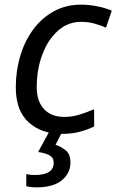

<svg xmlns="http://www.w3.org/2000/svg" viewBox="-20 -566 501 826"><path d="M247 10Q158 10 103 -40Q48 -90 48 -190Q48 -262 67.5 -326.5Q87 -391 123.5 -440Q160 -489 212 -517.5Q264 -546 328 -546Q363 -546 398 -539Q433 -532 461 -520L436 -447Q416 -456 388.5 -464Q361 -472 329 -472Q272 -472 229 -433.5Q186 -395 162 -331Q138 -267 138 -191Q138 -130 169.5 -96.5Q201 -63 256 -63Q291 -63 322.5 -73Q354 -83 385 -96V-22Q357 -8 322.5 1Q288 10 247 10ZM138 240Q111 240 93 235V183Q103 185 112.5 186Q122 187 129 187Q211 187 211 134Q211 112 192.5 102Q174 92 144 88L192 0H248L219 57Q242 64 262.5 80.5Q283 97 283 134Q283 179 246 209.5Q209 240 138 240Z"/></svg>

Font: Noto Sans IKEA
Style: Italic
Weight: 400
Italic angle: -12°
Designer: Monotype Design Team
Foundry: Monotype Imaging Inc.
Version: Version 2.001